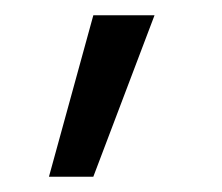

<svg xmlns="http://www.w3.org/2000/svg" viewBox="-20 -94 290 251"><path d="M44 137 102 -74H182L102 137Z"/></svg>

Font: Red Hat Display Variable
Style: Regular
Weight: 400
Designer: Pentagram, MCKL
Foundry: Pentagram, MCKL
Version: Version 1.021